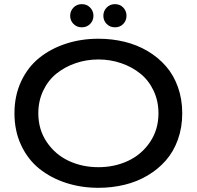

<svg xmlns="http://www.w3.org/2000/svg" viewBox="-20 -897 950 927"><path d="M334.7 -781.5Q318.8 -797.9 318.8 -820.8Q318.8 -843.8 334.7 -860.4Q350.6 -877 375 -877Q399.4 -877 415.3 -860.4Q431.2 -843.8 431.2 -820.8Q431.2 -797.9 415.3 -781.5Q399.4 -765.1 375 -765.1Q350.6 -765.1 334.7 -781.5ZM494.9 -781.5Q479 -797.9 479 -820.8Q479 -843.8 494.9 -860.4Q510.7 -877 535.2 -877Q559.6 -877 575.2 -860.4Q590.8 -843.8 590.8 -820.8Q590.8 -797.9 575.2 -781.5Q559.6 -765.1 535.2 -765.1Q510.7 -765.1 494.9 -781.5ZM455.1 -710Q521 -710 581.3 -695.3Q641.6 -680.7 692.4 -650.6Q743.2 -620.6 780.5 -578.1Q817.9 -535.6 838.9 -477.1Q859.9 -418.5 859.9 -350.1Q859.9 -281.7 838.9 -223.1Q817.9 -164.6 780.5 -122.1Q743.2 -79.6 692.4 -49.6Q641.6 -19.5 581.3 -4.9Q521 9.8 455.1 9.8Q372.1 9.8 299.1 -13.9Q226.1 -37.6 170.4 -82Q114.7 -126.5 82.3 -195.6Q49.8 -264.6 49.8 -350.1Q49.8 -435.5 82.3 -504.6Q114.7 -573.7 170.4 -618.2Q226.1 -662.6 299.1 -686.3Q372.1 -710 455.1 -710ZM165 -350.1Q165 -271 206.1 -210.7Q247.1 -150.4 312.3 -120.1Q377.4 -89.8 455.1 -89.8Q532.7 -89.8 597.9 -120.1Q663.1 -150.4 704.1 -210.7Q745.1 -271 745.1 -350.1Q745.1 -409.7 721.4 -459.5Q697.8 -509.3 657.5 -541.7Q617.2 -574.2 564.9 -592Q512.7 -609.9 455.1 -609.9Q397.5 -609.9 345.2 -592Q293 -574.2 252.7 -541.7Q212.4 -509.3 188.7 -459.5Q165 -409.7 165 -350.1Z"/></svg>

Font: Copperplate Sans CC Heavy
Style: Regular
Weight: 400
Designer: indestructible type*
Foundry: Cowboy Collective
Version: Version 1.000